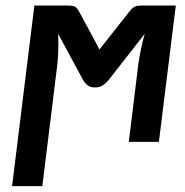

<svg xmlns="http://www.w3.org/2000/svg" viewBox="-20 -504 656 682"><path d="M317.4 -358.4Q321.8 -350.1 325.7 -342.5Q329.6 -335 333 -328.1Q338.4 -335 344.5 -342.3Q350.6 -349.6 357.9 -359.4L439.9 -463.4Q445.3 -470.2 450 -474.4Q454.6 -478.5 459.7 -480.7Q464.8 -482.9 471.2 -483.6Q477.5 -484.4 485.8 -484.4H604.5L544.4 0H437.5L471.2 -274.9Q472.7 -286.6 475.1 -300.3Q477.5 -314 480.5 -328.1Q483.4 -342.3 486.8 -356.7Q490.2 -371.1 494.1 -383.8L367.7 -222.2Q357.4 -209 345.5 -201.2Q333.5 -193.4 317.4 -193.4Q300.8 -193.4 290.8 -201.2Q280.8 -209 273.9 -222.2L186.5 -383.8Q187 -371.1 187.3 -356.7Q187.5 -342.3 187 -328.1Q186.5 -314 185.8 -300.3Q185.1 -286.6 183.6 -274.9L130.4 157.2H22.9L102.1 -484.4H220.2Q228.5 -484.4 234.6 -483.6Q240.7 -482.9 245.4 -480.7Q250 -478.5 253.4 -474.4Q256.8 -470.2 260.7 -463.4L317.4 -358.4Z"/></svg>

Font: Carlito
Style: Bold Italic
Weight: 700
Italic angle: -7°
Designer: Lukasz Dziedzic
Foundry: tyPoland Lukasz Dziedzic
Version: Version 1.104